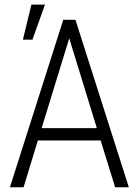

<svg xmlns="http://www.w3.org/2000/svg" viewBox="-20 -795 588 815"><path d="M156.7 -251H391.1L273.9 -632.3ZM407.2 -198.7H140.6L80.1 0H22L248.5 -710.9H300.3L526.9 0H468.8ZM113.3 -775.4H170.9L117.7 -626.5H77.1Z"/></svg>

Font: MAUL Condensed Light
Style: Light
Weight: 300
Designer: MAUL
Version: Version 2.137; 2017; ttfautohint (v1.8.3)